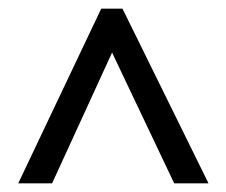

<svg xmlns="http://www.w3.org/2000/svg" viewBox="-20 -735 521 442"><path d="M22 -313H100L238 -614L381 -313H460L262 -715H213Z"/></svg>

Font: Noto Sans Arabic UI Cn
Style: Regular
Weight: 400
Width: 3
Designer: Monotype Design Team, Nadine Chahine and Nizar Qandah
Foundry: Monotype Imaging Inc.
Version: Version 2.010